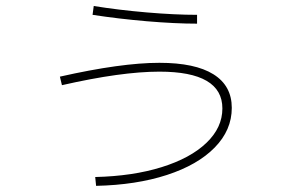

<svg xmlns="http://www.w3.org/2000/svg" viewBox="-20 -601 978 637"><path d="M717.8 -241.2Q717.8 -363.3 508.8 -363.3Q382.8 -363.3 185.5 -318.4L178.7 -346.7Q382.3 -392.6 508.8 -392.6Q627.4 -392.6 688.2 -354.5Q749 -316.4 749 -243.2Q749 -169.4 692.4 -111.6Q635.7 -53.7 533.7 -20.5Q431.6 12.7 298.8 15.6L295.9 -13.7Q420.4 -16.6 516.1 -46.4Q611.8 -76.2 664.8 -127Q717.8 -177.7 717.8 -241.2ZM287.1 -551.8 291 -581.1Q372.6 -567.9 466.6 -559.8Q560.5 -551.8 633.8 -551.8V-522.5Q561.5 -522.5 467 -530.5Q372.6 -538.6 287.1 -551.8Z"/></svg>

Font: Pretendard Thin
Style: Regular
Weight: 100
Designer: Base glyphs from Inter by Rasmus Andersson; Hangeul glyphs from Noto Sans CJK(Source Han Sans) by Jang Soo-young and Kan
Foundry: Kil Hyung-jin
Version: Version 1.309